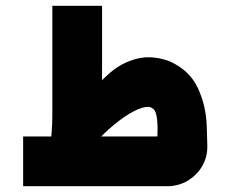

<svg xmlns="http://www.w3.org/2000/svg" viewBox="-20 -644 797 664"><path d="M60 0V-172H544Q539 -166 534 -161.5Q529 -157 524 -152L525 -203Q524 -235 520 -249Q516 -263 510.5 -267Q505 -271 501 -273Q485 -278 456 -265.5Q427 -253 392 -226.5Q357 -200 322 -164Q287 -128 259 -86L202 -136Q211 -170 232 -216.5Q253 -263 285.5 -309.5Q318 -356 360 -392Q402 -428 453.5 -441Q505 -454 564 -433Q634 -403 663.5 -341Q693 -279 695 -207L697 -141Q698 -102 679.5 -70Q661 -38 629 -19Q597 0 558 0ZM151 -122Q161 -186 161 -244.5Q161 -303 161 -367V-624H333V-409Q333 -334 332.5 -265.5Q332 -197 323 -122Z"/></svg>

Font: Mada Black
Style: Regular
Weight: 900
Designer: Khaled Hosny
Version: Version 1.5